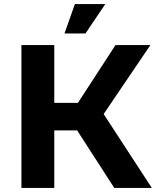

<svg xmlns="http://www.w3.org/2000/svg" viewBox="-20 -921 775 941"><path d="M362 -417 546 -700H717L488 -362L724 0H540L358 -282H246V0H85V-700H246V-417ZM296 -757 347 -901H496L399 -757Z"/></svg>

Font: Montserrat Z
Style: Bold
Weight: 700
Designer: Julieta Ulanovsky
Foundry: Julieta Ulanovsky
Version: Version 8.000